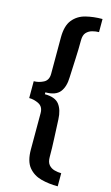

<svg xmlns="http://www.w3.org/2000/svg" viewBox="-135 -784 574 991"><g transform="rotate(15 152.0 -288.0)"><path d="M283 159Q235 159 193.5 148Q152 137 126 105.5Q100 74 100 11V-183Q100 -217 75 -230Q50 -243 23 -243V-333Q50 -333 75 -346Q100 -359 100 -393V-587Q100 -650 126 -682Q152 -714 193.5 -724.5Q235 -735 283 -735V-665Q266 -665 247.5 -660Q229 -655 216.5 -641.5Q204 -628 204 -600Q204 -550 201.5 -501Q199 -452 197 -401Q196 -350 173.5 -321.5Q151 -293 96 -293V-283Q151 -283 173 -254.5Q195 -226 197 -175Q199 -124 201.5 -75Q204 -26 204 24Q204 51 216 65Q228 79 246.5 84Q265 89 283 89Z"/></g></svg>

Font: Archivo Narrow SemiBold
Style: Regular
Weight: 600
Designer: Hector Gatti
Foundry: Omnibus-Type
Version: Version 3.002